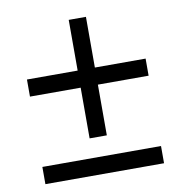

<svg xmlns="http://www.w3.org/2000/svg" viewBox="-74 -692 732 772"><g transform="rotate(-10 292.0 -306.0)"><path d="M534.2 -416V-346.2H327.1V-139.2H256.8V-346.2H49.8V-416H256.8V-623H327.1V-416ZM534.2 -59.1V11.2H49.8V-59.1Z"/></g></svg>

Font: SolaimanLipiNormal
Style: Normal
Weight: 400
Designer: Solaiman Karim
Version: Version 1.6.1 ; ttfautohint (v1.5.65-e2d9)